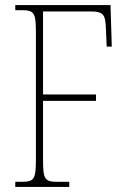

<svg xmlns="http://www.w3.org/2000/svg" viewBox="-20 -734 502 754"><path d="M40 0H252V-20H205C155 -20 149 -31 149 -108V-338H357V-363H149V-689H336C388 -689 394 -675 396 -620L399 -551H419L414 -714H40V-694H65C115 -694 121 -683 121 -606V-108C121 -31 115 -20 65 -20H40Z"/></svg>

Font: Noto Serif Myanmar Condensed Thin
Style: Regular
Weight: 100
Width: 3
Designer: Ben Mitchell and the Monotype Design Team
Foundry: Monotype Imaging Inc.
Version: Version 2.106